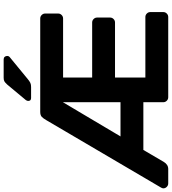

<svg xmlns="http://www.w3.org/2000/svg" viewBox="35 -975 940 1050"><g transform="rotate(-90 505.0 -450.0)"><path d="M0 0ZM605 -900H705Q714 -900 719 -894.5Q724 -889 724 -880Q724 -873 719 -868L596 -767Q585 -758 576.5 -754Q568 -750 554 -750H494Q478 -750 478 -766Q478 -772 483 -779L568 -881Q579 -893 586 -896.5Q593 -900 605 -900ZM964 -98V-27Q964 -16 956 -8Q948 0 937 0H498Q487 0 479 -8Q471 -16 471 -27V-136H210L145 -25Q130 0 106 0H27Q16 0 8 -8Q0 -16 0 -27Q0 -32 4 -39L373 -667Q382 -683 391 -691.5Q400 -700 418 -700H929Q940 -700 948 -692Q956 -684 956 -673V-602Q956 -591 948 -583Q940 -575 929 -575H606V-416H907Q918 -416 926 -408Q934 -400 934 -389V-318Q934 -307 926 -299Q918 -291 907 -291H606V-125H937Q948 -125 956 -117Q964 -109 964 -98ZM471 -576 284 -261H471Z"/></g></svg>

Font: Hezaedrus Medium
Style: Regular
Weight: 500
Designer: Hubert & Fischer
Foundry: Hubert & Fischer
Version: Version 1.10;September 3, 2019;FontCreator 11.5.0.2425 64-bi